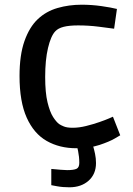

<svg xmlns="http://www.w3.org/2000/svg" viewBox="-20 -617 565 816"><path d="M275 179Q246 179 222 174.5Q198 170 198 170V101Q198 101 210 102Q222 103 238 104.5Q254 106 265 106Q293 106 305 100.5Q317 95 317 75Q317 50 312 25.5Q307 1 304 -10L368 -19Q371 -12 375.5 3Q380 18 384 37Q388 56 388 76Q388 123 356.5 151Q325 179 275 179ZM304 13Q233 13 178.5 -18Q124 -49 93.5 -117Q63 -185 63 -294Q63 -383 84 -442.5Q105 -502 140.5 -535.5Q176 -569 224.5 -583Q273 -597 327 -597Q370 -597 411.5 -591Q453 -585 477 -579L465 -495Q443 -498 400 -503.5Q357 -509 312 -509Q274 -509 250.5 -503Q227 -497 215 -484Q196 -464 184 -413Q172 -362 172 -290Q172 -223 182 -182Q192 -141 205.5 -120Q219 -99 231 -90Q238 -85 251.5 -79.5Q265 -74 289 -74Q316 -74 346 -81.5Q376 -89 402 -98Q428 -107 444 -114Q460 -121 460 -121L491 -42Q491 -42 468 -28.5Q445 -15 403 -1Q361 13 304 13Z"/></svg>

Font: Ruda SemiBold
Style: Regular
Weight: 600
Designer: Mariela Monsalve and Angelina Sanchez
Foundry: Mariela Monsalve and Angelina Sanchez
Version: Version 2.001